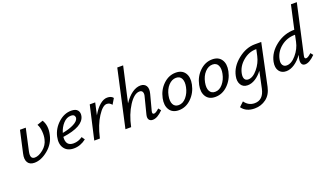

<svg xmlns="http://www.w3.org/2000/svg" viewBox="-86 -1333 3838 2245"><g transform="rotate(-20 1833.0 -211.0)"><path d="M186 -416 126 -143Q106 -51 167 -51Q216 -51 273 -97Q330 -143 345 -211Q356 -254 351.5 -309Q347 -364 326 -400L399 -425Q446 -349 421 -241Q399 -136 313 -65.5Q227 5 143 5Q85 5 61 -34Q37 -73 53 -142L114 -416Z M752 -421Q808 -421 830.5 -392.5Q853 -364 844 -321Q818 -199 562 -164Q552 -52 650 -52Q710 -52 762 -89L788 -51Q716 5 634 5Q553 5 514.5 -49.5Q476 -104 495 -192Q516 -286 590 -353.5Q664 -421 752 -421ZM777 -318Q781 -335 770.5 -351Q760 -367 728 -367Q675 -367 633 -321Q591 -275 572 -210Q659 -226 714.5 -255Q770 -284 777 -318Z M1199 -421Q1251 -421 1273 -390L1231 -320Q1206 -353 1169 -353Q1119 -353 1056.5 -256Q994 -159 960 -12L957 0H887L982 -416H1050L1017 -267Q1059 -341 1106.5 -381Q1154 -421 1199 -421Z M1718 -97 1743 -66Q1673 6 1615 6Q1583 6 1568.5 -15Q1554 -36 1564 -77L1616 -281Q1626 -314 1617 -336.5Q1608 -359 1579 -359Q1513 -359 1445 -254.5Q1377 -150 1346 0H1275L1432 -711H1505L1407 -274Q1454 -345 1507.5 -383Q1561 -421 1613 -421Q1661 -421 1683 -387Q1705 -353 1688 -289L1637 -97Q1626 -57 1653 -57Q1675 -57 1718 -97Z M1940 5Q1861 5 1825.5 -50.5Q1790 -106 1808 -192Q1828 -290 1896.5 -355.5Q1965 -421 2052 -421Q2130 -421 2166 -367Q2202 -313 2184 -225Q2164 -128 2096 -61.5Q2028 5 1940 5ZM1958 -52Q2012 -52 2053.5 -101.5Q2095 -151 2109 -221Q2122 -284 2103 -323.5Q2084 -363 2035 -363Q1983 -363 1940.5 -317.5Q1898 -272 1883 -197Q1870 -130 1890 -91Q1910 -52 1958 -52Z M2394 5Q2315 5 2279.5 -50.5Q2244 -106 2262 -192Q2282 -290 2350.5 -355.5Q2419 -421 2506 -421Q2584 -421 2620 -367Q2656 -313 2638 -225Q2618 -128 2550 -61.5Q2482 5 2394 5ZM2412 -52Q2466 -52 2507.5 -101.5Q2549 -151 2563 -221Q2576 -284 2557 -323.5Q2538 -363 2489 -363Q2437 -363 2394.5 -317.5Q2352 -272 2337 -197Q2324 -130 2344 -91Q2364 -52 2412 -52Z M3036 -416H3116L3006 103Q2986 196 2923.5 242.5Q2861 289 2781 289Q2673 289 2622 216L2677 164Q2724 231 2801 231Q2908 231 2936 100L2980 -107Q2940 -54 2892 -24Q2844 6 2796 6Q2739 6 2713 -37Q2687 -80 2700 -143Q2722 -253 2824 -334.5Q2926 -416 3036 -416ZM2825 -56Q2883 -56 2940.5 -125.5Q2998 -195 3016 -278L3033 -357H3027Q2940 -357 2865.5 -294.5Q2791 -232 2775 -143Q2768 -101 2781.5 -78.5Q2795 -56 2825 -56Z M3546 -57Q3568 -57 3611 -97L3636 -66Q3565 6 3511 6Q3480 6 3468.5 -18.5Q3457 -43 3466 -84L3475 -125Q3434 -65 3381 -29.5Q3328 6 3276 6Q3218 6 3188.5 -35.5Q3159 -77 3172 -147Q3194 -259 3297.5 -338.5Q3401 -418 3528 -418L3593 -711H3666L3530 -97Q3520 -57 3546 -57ZM3304 -56Q3364 -56 3423 -126Q3482 -196 3499 -278L3516 -360Q3414 -360 3338.5 -299Q3263 -238 3247 -147Q3239 -107 3254.5 -81.5Q3270 -56 3304 -56Z"/></g></svg>

Font: EauTestInfant Medium
Style: Italic
Weight: 500
Italic angle: -12°
Designer: Christian Thalmann (Catharsis Fonts)
Version: Version 0.001;PS 000.001;hotconv 1.0.88;makeotf.lib2.5.64775